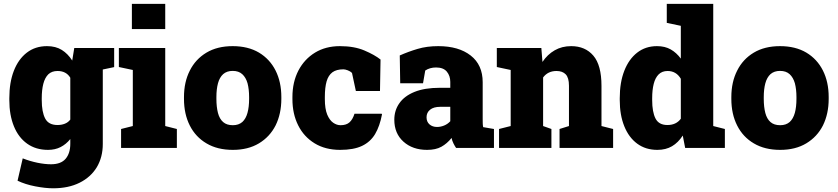

<svg xmlns="http://www.w3.org/2000/svg" viewBox="-20 -782 4430 1015"><path d="M583.5 -528.3V-427.2L523.4 -414.6V-21Q523.4 48.8 491.7 102.1Q459.5 154.8 400.6 184.1Q341.8 213.4 261.2 213.4Q219.7 213.4 166.5 203.1Q113.3 192.9 72.8 173.3L100.1 55.2Q138.7 70.3 178 78.4Q217.3 86.4 249.5 86.4Q302.2 86.4 326.9 57.4Q351.6 28.3 351.6 -22V-46.9Q329.6 -19.5 300.5 -4.6Q271.5 10.3 233.9 10.3Q169.4 10.3 123.5 -22.5Q77.6 -55.2 53.5 -114.5Q29.3 -173.8 29.3 -252.9V-263.2Q29.3 -346.2 53.2 -407.7Q77.1 -469.2 121.8 -503.7Q166.5 -538.1 228.5 -538.1Q274.4 -538.1 306.6 -518.1Q338.9 -498 361.8 -461.9L372.6 -528.3ZM351.6 -149.9V-371.1Q330.1 -406.7 284.2 -406.7Q253.9 -406.7 235.4 -389.2Q217.3 -371.1 209 -338.9Q200.7 -306.6 200.7 -263.2V-252.9Q200.7 -189.9 218.8 -155.5Q236.8 -121.1 284.2 -121.1Q305.7 -121.1 323.2 -128.2Q340.8 -135.3 351.6 -149.9Z M853.5 -761.7V-628.4H677.2V-761.7ZM915 -100.1V0H620.1V-100.1L682.1 -115.7V-412.1L608.4 -427.7V-528.3H853.5V-115.7Z M1210.9 10.3Q1129.4 10.3 1071.8 -23.9Q1014.2 -57.6 983.4 -118.4Q952.6 -179.2 952.6 -259.3V-269Q952.6 -348.1 983.4 -408.7Q1013.7 -469.2 1071.3 -503.7Q1128.9 -538.1 1210 -538.1Q1291.5 -538.1 1349.1 -503.9Q1406.2 -469.7 1436.8 -409.2Q1467.3 -348.6 1467.3 -269V-259.3Q1467.3 -180.7 1437 -119.1Q1406.2 -58.6 1348.9 -24.2Q1291.5 10.3 1210.9 10.3ZM1210.9 -120.1Q1241.7 -120.1 1261.2 -137.2Q1279.8 -154.3 1288.3 -185.3Q1296.9 -216.3 1296.9 -259.3V-269Q1296.9 -309.6 1288.6 -341.8Q1279.8 -372.6 1260.7 -389.9Q1241.7 -407.2 1210 -407.2Q1179.2 -407.2 1159.7 -390.1Q1140.6 -372.6 1132.3 -341.6Q1124 -310.5 1124 -269V-259.3Q1124 -216.8 1132.3 -184.6Q1140.6 -153.3 1159.7 -136.7Q1178.7 -120.1 1210.9 -120.1Z M1778.3 10.3Q1699.7 10.3 1643.1 -24.4Q1586.4 -59.1 1556.2 -119.6Q1525.9 -180.2 1525.9 -257.8V-269Q1525.9 -348.1 1557.6 -409.2Q1589.4 -469.7 1645.5 -503.9Q1701.7 -538.1 1776.9 -538.1Q1852.5 -538.1 1906.5 -515.1Q1960.4 -492.2 1991.7 -467.3L1988.8 -300.8H1861.3L1840.8 -396.5Q1832.5 -404.8 1818.6 -410.2Q1804.7 -415.5 1795.4 -415.5Q1758.8 -415.5 1737.3 -399.9Q1715.8 -383.8 1706.5 -351.6Q1697.3 -319.3 1697.3 -269V-257.8Q1697.3 -206.5 1710 -175.8Q1722.7 -146 1741.5 -133.1Q1760.3 -120.1 1780.3 -120.1Q1811 -120.1 1827.9 -135.5Q1844.7 -150.9 1854 -180.7H1997.6L1999.5 -177.7Q1987.8 -115.2 1962.9 -73.2Q1938 -31.7 1893.8 -10.7Q1849.6 10.3 1778.3 10.3Z M2237.8 10.3Q2161.1 10.3 2112.8 -33.2Q2064.5 -76.7 2064.5 -148.9Q2064.5 -198.7 2091.3 -236.3Q2117.7 -274.4 2171.1 -296.1Q2224.6 -317.9 2305.2 -317.9H2360.4V-349.1Q2360.4 -380.9 2342.3 -403.1Q2324.2 -425.3 2285.2 -425.3Q2252.4 -425.3 2228 -409.2L2216.3 -341.8H2095.7L2093.3 -488.8Q2138.2 -508.8 2187.3 -523.4Q2236.3 -538.1 2296.9 -538.1Q2404.8 -538.1 2468.3 -488.5Q2531.7 -439 2531.7 -347.2V-152.3Q2531.7 -141.1 2532 -130.4Q2532.2 -119.6 2534.2 -109.9L2591.3 -100.1V0H2391.1Q2384.8 -8.8 2377.4 -23.4Q2370.1 -38.1 2367.2 -52.7Q2343.3 -22.9 2313.5 -6.3Q2283.7 10.3 2237.8 10.3ZM2290.5 -110.8Q2309.1 -110.8 2327.9 -118.4Q2346.7 -126 2360.4 -141.1V-217.3H2307.1Q2272.5 -217.3 2253.7 -202.1Q2234.9 -187 2234.9 -162.1Q2234.9 -138.2 2250.5 -124.5Q2266.1 -110.8 2290.5 -110.8Z M2895 -100.1V0H2618.2V-100.1L2679.7 -115.7V-412.1L2606.4 -427.7V-528.3H2841.8L2847.7 -454.6Q2874 -494.1 2912.4 -516.1Q2950.7 -538.1 2999.5 -538.1Q3073.7 -538.1 3116.7 -487.8Q3159.7 -437.5 3159.7 -328.1V-115.7L3221.2 -100.1V0H2938V-100.1L2987.8 -115.7V-328.6Q2987.8 -371.1 2970.7 -388.9Q2953.6 -406.7 2921.9 -406.7Q2876.5 -406.7 2851.1 -372.6V-115.7Z M3455.1 10.3Q3393.1 10.3 3348.6 -22.5Q3304.2 -55.2 3280.3 -114.5Q3256.3 -173.8 3256.3 -252.9V-263.2Q3256.3 -346.2 3280.3 -407.7Q3304.2 -469.2 3348.4 -503.7Q3392.6 -538.1 3453.1 -538.1Q3495.1 -538.1 3525.6 -520.8Q3556.2 -503.4 3579.1 -472.2V-645.5L3504.9 -661.1V-761.7H3750.5V-115.7L3812 -100.1V0H3602.1L3589.4 -65.4Q3565.4 -28.3 3532.7 -9Q3500 10.3 3455.1 10.3ZM3508.3 -121.1Q3554.7 -121.1 3579.1 -154.3V-365.7Q3554.7 -406.7 3509.3 -406.7Q3480 -406.7 3461.9 -388.7Q3443.8 -370.6 3435.8 -338.4Q3427.7 -306.2 3427.7 -263.2V-252.9Q3427.7 -189.9 3445.3 -155.5Q3462.9 -121.1 3508.3 -121.1Z M4104.5 10.3Q4022.9 10.3 3965.3 -23.9Q3907.7 -57.6 3877 -118.4Q3846.2 -179.2 3846.2 -259.3V-269Q3846.2 -348.1 3877 -408.7Q3907.2 -469.2 3964.8 -503.7Q4022.5 -538.1 4103.5 -538.1Q4185.1 -538.1 4242.7 -503.9Q4299.8 -469.7 4330.3 -409.2Q4360.8 -348.6 4360.8 -269V-259.3Q4360.8 -180.7 4330.6 -119.1Q4299.8 -58.6 4242.4 -24.2Q4185.1 10.3 4104.5 10.3ZM4104.5 -120.1Q4135.3 -120.1 4154.8 -137.2Q4173.3 -154.3 4181.9 -185.3Q4190.4 -216.3 4190.4 -259.3V-269Q4190.4 -309.6 4182.1 -341.8Q4173.3 -372.6 4154.3 -389.9Q4135.3 -407.2 4103.5 -407.2Q4072.8 -407.2 4053.2 -390.1Q4034.2 -372.6 4025.9 -341.6Q4017.6 -310.5 4017.6 -269V-259.3Q4017.6 -216.8 4025.9 -184.6Q4034.2 -153.3 4053.2 -136.7Q4072.3 -120.1 4104.5 -120.1Z"/></svg>

Font: Battambang Black
Style: Regular
Weight: 900
Designer: Danh Hong
Version: Version 8.002; ttfautohint (v1.8.3)